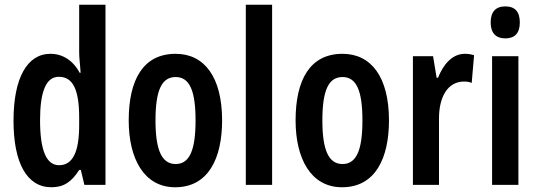

<svg xmlns="http://www.w3.org/2000/svg" viewBox="-20 -846 2269 810"><path d="M197 -56C250 -56 283 -80 314 -129H321L336 -66H425V-826H314V-625C314 -600 318 -575 320 -539H316C288 -592 243 -619 193 -619C94 -619 37 -516 37 -337C37 -159 93 -56 197 -56ZM229 -149C175 -149 149 -213 149 -339C149 -459 174 -522 228 -522C288 -522 314 -468 314 -349V-318C314 -203 286 -149 229 -149Z M917 -338C917 -521 842 -619 721 -619C583 -619 523 -508 523 -338C523 -179 586 -56 719 -56C861 -56 917 -181 917 -338ZM636 -337C636 -463 661 -521 721 -521C780 -521 805 -463 805 -338C805 -213 780 -154 721 -154C662 -154 636 -214 636 -337Z M1128 -66V-826H1017V-66Z M1621 -338C1621 -521 1546 -619 1425 -619C1287 -619 1227 -508 1227 -338C1227 -179 1290 -56 1423 -56C1565 -56 1621 -181 1621 -338ZM1340 -337C1340 -463 1365 -521 1425 -521C1484 -521 1509 -463 1509 -338C1509 -213 1484 -154 1425 -154C1366 -154 1340 -214 1340 -337Z M1941 -619C1888 -619 1850 -574 1828 -518H1822L1807 -609H1722V-66H1832V-346C1832 -438 1869 -502 1938 -502C1946 -502 1961 -501 1970 -496L1980 -613C1964 -618 1952 -619 1941 -619Z M2112 -819C2071 -819 2050 -796 2050 -751C2050 -707 2072 -684 2112 -684C2152 -684 2173 -707 2173 -751C2173 -795 2154 -819 2112 -819ZM2167 -609H2056V-66H2167Z"/></svg>

Font: Noto Sans Malayalam UI ExtraCondensed SemiBold
Style: Regular
Weight: 600
Width: 2
Designer: Jelle Bosma - Monotype Design Team
Foundry: Monotype Imaging Inc.
Version: Version 2.104